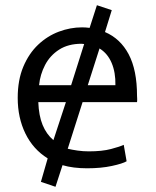

<svg xmlns="http://www.w3.org/2000/svg" viewBox="-20 -635 600 737"><path d="M193 82 137 63 163 -27Q107 -62 77.5 -122.5Q48 -183 48 -259Q48 -328 69.5 -379Q91 -430 126.5 -463.5Q162 -497 206 -513.5Q250 -530 295 -530Q302 -530 309.5 -529.5Q317 -529 324 -528L352 -615L409 -596L383 -512Q442 -487 474 -426.5Q506 -366 506 -267Q506 -263 506.5 -257Q507 -251 506 -243H297L240 -64Q257 -60 278 -57Q299 -54 321 -54Q372 -54 406 -63Q440 -72 455 -79L466 -16Q451 -7 409.5 2Q368 11 314 11Q288 11 264 8Q240 5 220 -1ZM185 -97 233 -243H127Q129 -191 143.5 -155.5Q158 -120 185 -97ZM130 -308H253L303 -466Q301 -466 298 -466.5Q295 -467 293 -467Q242 -467 207 -444.5Q172 -422 153 -385.5Q134 -349 130 -308ZM317 -308H423Q424 -357 408.5 -393.5Q393 -430 362 -449Z"/></svg>

Font: Ubuntu Sans Mono
Style: Regular
Weight: 400
Monospace: yes
Designer: Dalton Maag Ltd
Foundry: Dalton Maag Ltd
Version: Version 1.006